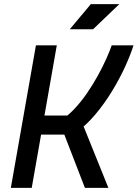

<svg xmlns="http://www.w3.org/2000/svg" viewBox="-20 -914 669 934"><path d="M32.7 0 154.8 -693.4H256.3L134.3 0ZM123.5 -259.3 139.6 -352.1H359.9L343.8 -259.3ZM393.1 0 268.6 -322.3 364.7 -353.5 507.3 0ZM347.2 -267.6 269 -324.7Q305.7 -346.2 339.6 -381.8Q373.5 -417.5 403.1 -460.4Q432.6 -503.4 456.5 -547.1Q480.5 -590.8 497.6 -629.2Q514.6 -667.5 523.4 -693.4H629.4Q615.2 -647.9 588.6 -589.6Q562 -531.2 525.1 -470.7Q488.3 -410.2 443.4 -356.7Q398.4 -303.2 347.2 -267.6ZM319.3 -771.5 421.9 -894H560.5L432.6 -771.5Z"/></svg>

Font: Cascadia Mono NF
Style: Italic
Weight: 400
Italic angle: -10°
Monospace: yes
Designer: Aaron Bell
Foundry: Saja Typeworks
Version: Version 2404.023